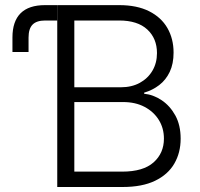

<svg xmlns="http://www.w3.org/2000/svg" viewBox="-20 -748 802 768"><path d="M29.8 -540V-598.1Q29.8 -662.6 62.5 -695.1Q95.2 -727.5 160.2 -727.5H208.5V-666H161.1Q126.5 -666 110.4 -649.7Q94.2 -633.3 94.2 -597.7V-540ZM209 0V-727.5H457Q527.8 -727.5 576.4 -703.1Q625 -678.7 649.7 -635.7Q674.3 -592.8 674.3 -537.6Q674.3 -492.7 658.9 -460.4Q643.6 -428.2 616.9 -407.7Q590.3 -387.2 556.6 -377.4V-373Q592.8 -369.6 626.2 -347.4Q659.7 -325.2 681.2 -286.4Q702.6 -247.6 702.6 -193.4Q702.6 -137.2 677.2 -93.5Q651.9 -49.8 600.3 -24.9Q548.8 0 470.2 0ZM277.3 -61.5H468.8Q552.7 -61.5 594.2 -98.4Q635.7 -135.3 635.7 -193.4Q635.7 -235.4 615.2 -268.3Q594.7 -301.3 558.1 -320.6Q521.5 -339.8 472.2 -339.8H277.3ZM277.3 -398.9H463.4Q506.8 -398.9 539.3 -416.7Q571.8 -434.6 589.8 -465.3Q607.9 -496.1 607.9 -535.6Q607.9 -594.2 569.1 -630.1Q530.3 -666 456.5 -666H277.3Z"/></svg>

Font: Inter 18pt Light
Style: Regular
Weight: 300
Designer: Rasmus Andersson
Foundry: rsms
Version: Version 4.001;git-66647c0bb